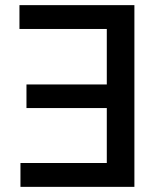

<svg xmlns="http://www.w3.org/2000/svg" viewBox="-20 -727 615 747"><path d="M502.9 0H59.6V-92.8H395.5V-306.6H83V-398.4H395.5V-614.3H55.7V-707H502.9Z"/></svg>

Font: Pretendard JP Medium
Style: Regular
Weight: 500
Designer: Base glyphs from Inter by Rasmus Andersson; Hangeul glyphs from Noto Sans CJK(Source Han Sans) by Jang Soo-young and Kan
Foundry: Kil Hyung-jin
Version: Version 1.309